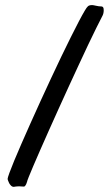

<svg xmlns="http://www.w3.org/2000/svg" viewBox="-20 -722 436 752"><path d="M386.2 -682.1Q386.2 -669.9 381.8 -661.1Q372.1 -642.6 357.7 -613.5Q343.3 -584.5 325.9 -547.9Q308.6 -511.2 289.1 -469.2Q269.5 -427.2 249.5 -383.5Q229.5 -339.8 209.5 -295.7Q189.5 -251.5 171.4 -210.9Q153.3 -170.4 137.7 -134.8Q122.1 -99.1 110.6 -72.3Q99.1 -45.4 92.5 -28.8Q85.9 -12.2 85.9 -9.8Q84.5 -4.4 82.5 -0.5Q80.6 3.4 78.4 6.1Q76.2 8.8 73.2 8.8Q69.3 8.8 64.5 8.3Q59.6 7.8 55.2 7.8Q50.8 7.8 47.1 8.1Q43.5 8.3 40.5 8.8Q37.1 9.3 34.2 9.8Q27.8 9.8 23.2 5.1Q18.6 0.5 15.6 -5.1Q12.7 -10.7 11.2 -15.6Q9.8 -20.5 9.8 -21Q9.8 -25.4 16.6 -44.2Q23.4 -63 35.4 -92Q47.4 -121.1 63.7 -158.4Q80.1 -195.8 98.9 -238Q117.7 -280.3 138.4 -325.4Q159.2 -370.6 179.7 -414.8Q200.2 -459 220.2 -500.5Q240.2 -542 257.6 -576.9Q274.9 -611.8 289.1 -638.7Q303.2 -665.5 312 -680.2Q319.3 -692.9 324.5 -697.5Q329.6 -702.1 340.8 -702.1Q344.7 -702.1 356 -699.5Q367.2 -696.8 377 -696.8Q381.3 -696.8 383.8 -693.6Q386.2 -690.4 386.2 -682.1Z"/></svg>

Font: Oregano
Style: Regular
Weight: 400
Version: Version 1.000